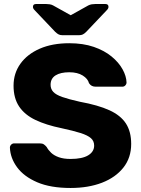

<svg xmlns="http://www.w3.org/2000/svg" viewBox="-20 -925 702 955"><path d="M330.9 10Q231.1 10 164.9 -18.5Q98.8 -47 65 -93Q31.3 -139 29.3 -190.6Q29.3 -199.2 35.6 -205.6Q41.9 -211.9 50.9 -211.9H177.1Q190.9 -211.9 198.2 -206.8Q205.6 -201.7 212.2 -193.7Q220 -178.9 234.4 -165.1Q248.9 -151.4 272.7 -142.9Q296.5 -134.4 330.9 -134.4Q388.9 -134.4 418.6 -152.4Q448.3 -170.4 448.3 -201Q448.3 -223.5 432.3 -237.7Q416.3 -251.9 380.8 -263.3Q345.3 -274.6 285.9 -287.4Q209.9 -302.9 156.4 -328.3Q102.9 -353.8 75.1 -395.3Q47.4 -436.9 47.4 -498.8Q47.4 -560.4 81.6 -608.1Q115.8 -655.8 177.9 -682.9Q240 -710 324.6 -710Q393.6 -710 446.4 -691.8Q499.1 -673.6 535 -644Q570.9 -614.4 589.6 -580.4Q608.4 -546.5 609.4 -515Q609.4 -506.8 603.4 -500.3Q597.5 -493.8 588.4 -493.8H455.9Q445.3 -493.8 437.1 -497.8Q429 -501.8 422.6 -511.3Q417.3 -533.1 391.4 -549.4Q365.5 -565.6 324.6 -565.6Q281.2 -565.6 256.4 -550.1Q231.6 -534.5 231.6 -503.1Q231.6 -482.5 245.1 -467.9Q258.6 -453.4 290.5 -442.3Q322.4 -431.2 377.1 -418.9Q467.7 -402.4 523.9 -376.8Q580.1 -351.2 606.3 -310.8Q632.5 -270.4 632.5 -209.1Q632.5 -140.6 593.9 -91.6Q555.2 -42.5 487.4 -16.2Q419.5 10 330.9 10ZM289.3 -750Q279.8 -750 272.1 -753.6Q264.5 -757.1 254.1 -767.1L151.5 -875.2Q143.9 -882.9 143.9 -890.9Q143.9 -905 159.1 -905H209.9Q218.4 -905 227.4 -903.6Q236.5 -902.2 244.2 -898L331.7 -849.2L419.2 -898Q427.6 -902.2 436.4 -903.6Q445.1 -905 453.6 -905H504.4Q519.6 -905 519.6 -890.9Q519.6 -882.9 512 -875.2L409.4 -767.1Q399.4 -757.1 391.7 -753.6Q384.1 -750 374.2 -750Z"/></svg>

Font: Rubik Light
Style: Regular
Weight: 300
Designer: Hubert and Fischer
Foundry: Hubert and Fischer
Version: Version 2.300;gftools[0.9.30]